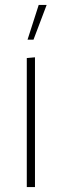

<svg xmlns="http://www.w3.org/2000/svg" viewBox="-20 -754 250 774"><path d="M88 0V-520L121 -523V0ZM91 -594 136 -734H168L115 -594Z"/></svg>

Font: Murecho Thin ExtraLight
Style: Regular
Weight: 250
Version: Version 1.010